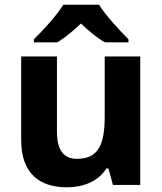

<svg xmlns="http://www.w3.org/2000/svg" viewBox="-20 -786 690 816"><path d="M401 -766H249C221 -720 162 -656 124 -619V-606H224C259 -628 289 -653 324 -686C359 -653 391 -626 426 -606H526V-619C491 -654 429 -720 401 -766ZM576 -546H425V-290C425 -174 399 -111 308 -111C248 -111 222 -150 222 -228V-546H70V-190C70 -50 147 10 264 10C333 10 397 -14 432 -70H441L460 0H576Z"/></svg>

Font: Noto Sans Myanmar UI
Style: Bold
Weight: 700
Designer: Monotype Design Team
Foundry: Monotype Imaging Inc.
Version: Version 2.103